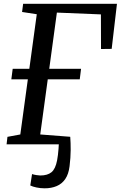

<svg xmlns="http://www.w3.org/2000/svg" viewBox="-20 -763 638 1015"><path d="M216.2 232.5Q193.9 232.5 173.2 228.1Q152.4 223.8 140.1 217.5L149.4 157.2Q159.5 160.6 172.7 162.6Q185.8 164.7 192.9 164.7Q231.2 164.7 252.2 147.4Q273.2 130.2 281.9 84.4Q284.4 72.1 286.3 55.8Q288.2 39.5 289.4 24.1Q290.6 8.7 290.9 0H14.8L19.4 -39.6L87.4 -52.2L127.2 -343.7H39.9L47.1 -399.2H135L174.4 -687.7L96.7 -699.7L102.3 -743H598.3L570.4 -504.6L514 -503.9L513.5 -686.9L280.7 -696.4L240.3 -399.2H408.5L401.6 -343.7H232.5L192.7 -52.2L351.3 -39.9Q353.8 -9.1 353.6 30.8Q353.3 70.6 347.8 115.6Q342.7 157.5 325.1 183.2Q307.5 209 279.6 220.7Q251.8 232.5 216.2 232.5Z"/></svg>

Font: Merriweather Light
Style: Italic
Weight: 300
Italic angle: -7.8°
Designer: Eben Sorkin
Foundry: Eben Sorkin
Version: Version 2.101